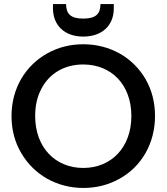

<svg xmlns="http://www.w3.org/2000/svg" viewBox="-20 -923 824 950"><path d="M85 -166C148 -57 263 7 392 7C457 7 517 -8 572 -39C680 -99 747 -213 747 -349C747 -417 731 -478 700 -532C637 -640 523 -704 392 -704C327 -704 268 -689 214 -659C105 -598 37 -485 37 -349C37 -281 53 -220 85 -166ZM185 -484C225 -561 300 -604 392 -604C530 -604 630 -505 630 -349C630 -193 530 -92 392 -92C254 -92 154 -193 154 -349C154 -400 164 -445 185 -484ZM242 -882C242 -798 299 -742 392 -742C485 -742 543 -797 543 -881V-903H477C477 -855 455 -831 392 -831C329 -831 307 -855 307 -903H242Z"/></svg>

Font: Poppins Medium
Style: Regular
Weight: 500
Designer: Ninad Kale (Devanagari), Jonny Pinhorn (Latin)
Foundry: Indian Type Foundry
Version: 4.004